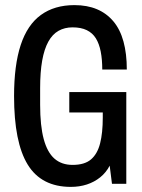

<svg xmlns="http://www.w3.org/2000/svg" viewBox="-20 -719 557 751"><path d="M257 12Q142 12 88.5 -75Q35 -162 35 -343Q35 -464 61 -543Q87 -622 140 -660.5Q193 -699 271 -699Q321 -699 359 -683Q397 -667 423.5 -635.5Q450 -604 463 -556.5Q476 -509 476 -447H380Q380 -486 374 -517Q368 -548 355 -569Q342 -590 319.5 -601Q297 -612 264 -612Q233 -612 209 -598.5Q185 -585 169 -556Q153 -527 145 -482Q137 -437 137 -374V-309Q137 -227 151 -175Q165 -123 193 -98.5Q221 -74 264 -74Q311 -74 336 -95.5Q361 -117 371.5 -158Q382 -199 382 -259V-279H251V-359H474V0H418L409 -71Q395 -44 372 -25.5Q349 -7 320 2.5Q291 12 257 12Z"/></svg>

Font: Archivo ExtraCondensed Medium
Style: Regular
Weight: 500
Width: 2
Designer: Hector Gatti
Foundry: Omnibus-Type
Version: Version 2.001